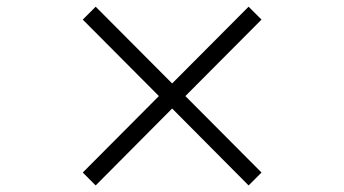

<svg xmlns="http://www.w3.org/2000/svg" viewBox="-20 -590 1040 580"><path d="M731 -29.8 500 -262.2 269 -29.8 230 -68.8 460 -299.8 230 -530.8 269 -569.8 500 -337.9 731 -569.8 770 -530.8 540 -299.8 770 -68.8Z"/></svg>

Font: Tagmukay Beta
Style: Regular
Weight: 400
Designer: Peter Martin
Foundry: SIL International
Version: Version 2.000; dev 82b92eM